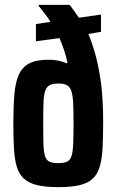

<svg xmlns="http://www.w3.org/2000/svg" viewBox="-20 -763 481 791"><path d="M220 8Q167 8 132.5 -0.5Q98 -9 78 -27.5Q58 -46 49 -76.5Q40 -107 37.5 -151Q35 -195 35 -254Q35 -322 39 -372Q43 -422 57 -454Q71 -486 100 -501.5Q129 -517 180 -517Q202 -517 221 -513Q240 -509 255 -502L258 -505Q252 -533 243.5 -558Q235 -583 225 -606L128 -593V-664L188 -673Q178 -689 165.5 -705.5Q153 -722 139 -739V-743H267Q276 -731 285.5 -718Q295 -705 305 -690L396 -703V-632L344 -623Q360 -585 372.5 -540Q385 -495 393 -442Q397 -418 399.5 -390Q402 -362 403.5 -329.5Q405 -297 405 -261Q405 -198 402.5 -152.5Q400 -107 390.5 -75.5Q381 -44 361 -26Q341 -8 307 0Q273 8 220 8ZM220 -91Q244 -91 256.5 -97Q269 -103 274.5 -120Q280 -137 281.5 -169.5Q283 -202 283 -254Q283 -305 281.5 -337Q280 -369 274.5 -386.5Q269 -404 256.5 -411.5Q244 -419 220 -419Q196 -419 183.5 -411.5Q171 -404 165.5 -386.5Q160 -369 159 -337Q158 -305 158 -254Q158 -202 159 -169.5Q160 -137 165.5 -120Q171 -103 183.5 -97Q196 -91 220 -91Z"/></svg>

Font: Saira Condensed
Style: Bold
Weight: 700
Width: 3
Designer: Hector Gatti with collaboration of the Omnibus-Type team
Foundry: Omnibus-Type
Version: Version 1.101